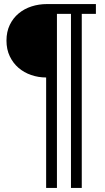

<svg xmlns="http://www.w3.org/2000/svg" viewBox="-20 -736 520 955"><path d="M213.9 -715.8H457V-667H386.7V198.7H333V-667H263.2V198.7H209.5V-350.6Q170.9 -350.6 135.3 -362.8Q99.6 -375 72.3 -398.4Q44.9 -421.9 28.6 -456.1Q12.2 -490.2 12.2 -534.2Q12.2 -578.1 28.6 -612.1Q44.9 -646 72.8 -669.2Q100.6 -692.4 137 -704.1Q173.3 -715.8 213.9 -715.8Z"/></svg>

Font: Arian Grqi
Style: Regular
Weight: 400
Designer: Ruben Hakobyan (Tarumian)
Foundry: Ruben Hakobyan (Tarumian)
Version: Version 1.003